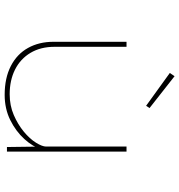

<svg xmlns="http://www.w3.org/2000/svg" viewBox="8 -784 786 843"><g transform="rotate(90 401.5 -363.0)"><path d="M397 10Q323 10 270.5 -17Q218 -44 191 -92.5Q164 -141 164 -204V-525H186V-209Q186 -148 212.5 -103.5Q239 -59 286 -35.5Q333 -12 394 -12Q444 -12 485.5 -30Q527 -48 558.5 -74Q590 -100 607 -127.5Q624 -155 624 -172V-525H646V0H626L624 -150L637 -153Q625 -114 591 -76.5Q557 -39 507.5 -14.5Q458 10 397 10ZM445 -611 301 -715 315 -736 455 -626Z"/></g></svg>

Font: Lexend Peta Thin
Style: Regular
Weight: 250
Version: Version 1.007